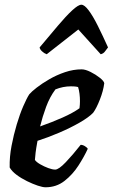

<svg xmlns="http://www.w3.org/2000/svg" viewBox="-20 -794 478 814"><path d="M173 0Q161 0 140 -7Q119 -14 94.5 -26Q70 -38 50 -53Q30 -68 21 -84Q20 -129 29 -176Q38 -223 51 -266.5Q64 -310 78.5 -343.5Q93 -377 104 -394Q113 -405 135.5 -422.5Q158 -440 189 -458Q220 -476 255.5 -488Q291 -500 326 -500Q342 -500 364 -489Q386 -478 403.5 -464Q421 -450 422 -441Q418 -409 403.5 -372Q389 -335 375 -316Q357 -297 318 -274.5Q279 -252 231 -231.5Q183 -211 139 -197Q133 -164 131 -147.5Q129 -131 128 -116Q134 -107 150.5 -97.5Q167 -88 184.5 -81.5Q202 -75 214 -75Q229 -75 259 -106.5Q289 -138 322 -180Q331 -180 340.5 -174Q350 -168 352 -163Q337 -130 312.5 -92Q288 -54 253.5 -27Q219 0 173 0ZM150 -258Q201 -276 245 -295.5Q289 -315 317 -335Q319 -350 319 -365Q319 -381 317 -397Q315 -413 311 -425Q303 -427 295.5 -427.5Q288 -428 281 -428Q247 -428 215 -415Q191 -383 175.5 -341Q160 -299 150 -258ZM178 -564Q167 -568 158 -576.5Q149 -585 148 -593Q190 -643 225 -684.5Q260 -726 286 -750Q312 -774 325 -774Q338 -774 356 -750Q374 -726 394.5 -685Q415 -644 438 -593Q432 -586 425.5 -576.5Q419 -567 407 -564L312 -669Z"/></svg>

Font: Texturina
Style: Bold Italic
Weight: 700
Italic angle: -11°
Designer: Guillermo Torres Carreño
Foundry: Omnibus-Type
Version: Version 1.002; ttfautohint (v1.8.3)